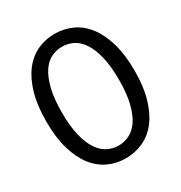

<svg xmlns="http://www.w3.org/2000/svg" viewBox="-171 -848 923 979"><g transform="rotate(-30 290.0 -359.0)"><path d="M549.8 -357.9Q549.8 -264.2 529.5 -195.3Q509.3 -126.5 474.4 -81.5Q439.5 -36.6 391.6 -14.6Q343.8 7.3 289.1 7.3Q234.4 7.3 187 -14.6Q139.6 -36.6 104.7 -81.5Q69.8 -126.5 49.8 -195.3Q29.8 -264.2 29.8 -357.9Q29.8 -452.1 49.8 -521Q69.8 -589.8 104.7 -635.3Q139.6 -680.7 187 -702.6Q234.4 -724.6 289.1 -724.6Q343.8 -724.6 391.6 -702.6Q439.5 -680.7 474.4 -635.3Q509.3 -589.8 529.5 -521Q549.8 -452.1 549.8 -357.9ZM457.5 -357.9Q457.5 -439.9 443.6 -495.6Q429.7 -551.3 406.5 -585.4Q383.3 -619.6 352.8 -634.3Q322.3 -648.9 289.1 -648.9Q256.3 -648.9 225.8 -634.3Q195.3 -619.6 172.4 -585.4Q149.4 -551.3 135.5 -495.6Q121.6 -439.9 121.6 -357.9Q121.6 -275.9 135.5 -220.5Q149.4 -165 172.4 -131.1Q195.3 -97.2 225.8 -82.3Q256.3 -67.4 289.1 -67.4Q322.3 -67.4 352.8 -82.3Q383.3 -97.2 406.5 -131.1Q429.7 -165 443.6 -220.5Q457.5 -275.9 457.5 -357.9Z"/></g></svg>

Font: Kantumruy
Style: Regular
Weight: 400
Foundry: Sovichet Tep
Version: Version 1.20 August 16, 2013